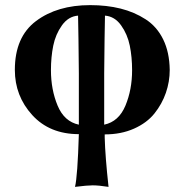

<svg xmlns="http://www.w3.org/2000/svg" viewBox="-20 -510 721 750"><path d="M643 -237Q643 -191 628 -147.5Q613 -104 583.5 -67Q554 -30 503.5 -7.5Q453 15 389 15V27Q391 102 404 220Q366 214 342 214Q321 214 273 220Q283 179 288 14Q174 14 106 -60.5Q38 -135 38 -237Q38 -366 121 -428Q204 -490 332 -490Q397 -490 451 -476.5Q505 -463 549 -434.5Q593 -406 617.5 -356Q642 -306 643 -237ZM288 -23V-223Q288 -275 286.5 -358.5Q285 -442 285 -445V-449Q247 -446 222 -411Q197 -376 188 -331.5Q179 -287 179 -236Q179 -160 205 -97.5Q231 -35 288 -23ZM387 -223V-23Q444 -35 470 -97.5Q496 -160 496 -236Q496 -287 487 -331.5Q478 -376 453 -411Q428 -446 390 -449V-445Q390 -442 388.5 -358.5Q387 -275 387 -223Z"/></svg>

Font: GFS Artemisia
Style: Bold
Weight: 700
Designer: Designed by Takis Katsoulidis.
Foundry: Designed by Takis Katsoulidis.
Version: Version 1.0